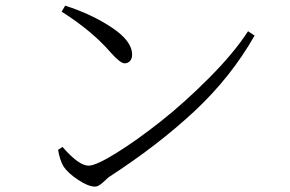

<svg xmlns="http://www.w3.org/2000/svg" viewBox="-20 -698 1040 689"><path d="M201.2 -656.2 213.9 -677.7Q308.6 -647.5 381.3 -599.1Q454.1 -550.8 454.1 -502Q454.1 -487.3 446.3 -479Q438.5 -470.7 426.8 -470.7Q412.1 -470.7 377 -509.8Q310.5 -586.9 201.2 -656.2ZM297.9 -103.5Q324.2 -103.5 397.5 -148.9Q470.7 -194.3 556.6 -262.2Q642.6 -330.1 731.4 -419.4Q820.3 -508.8 870.1 -585.9L893.6 -570.3Q808.6 -420.9 677.7 -298.8Q546.9 -176.8 369.1 -61.5Q367.2 -59.6 350.1 -43.9Q333 -28.3 321.3 -28.3Q296.9 -28.3 260.3 -52.7Q223.6 -77.1 208 -100.6Q194.3 -124 188.5 -160.2L204.1 -170.9Q262.7 -103.5 297.9 -103.5Z"/></svg>

Font: GenYoMin TW TTF Light
Style: Regular
Weight: 300
Version: Version 1.300